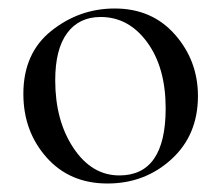

<svg xmlns="http://www.w3.org/2000/svg" viewBox="-20 -419 521 452"><path d="M233 13Q144 13 89.5 -48.5Q35 -110 35 -198Q35 -294 101 -346.5Q167 -399 250 -399Q338 -399 392 -337.5Q446 -276 446 -193Q446 -101 383.5 -44Q321 13 233 13ZM261 -6Q370 -6 370 -164Q370 -260 326.5 -319.5Q283 -379 217 -379Q166 -379 138 -341Q110 -303 110 -230Q110 -135 153 -70.5Q196 -6 261 -6Z"/></svg>

Font: Cormorant Garamond Book
Style: Regular
Weight: 500
Designer: Christian Thalmann (Catharsis Fonts)
Version: Version 1.000;PS 002.000;hotconv 1.0.88;makeotf.lib2.5.64775